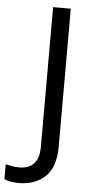

<svg xmlns="http://www.w3.org/2000/svg" viewBox="-138 -749 472 974"><g transform="rotate(5 97.5 -262.0)"><path d="M-4 190Q-28 190 -46 186.5Q-64 183 -78 177V101Q-62 105 -44 108Q-26 111 -6 111Q19 111 41.5 101Q64 91 78 66Q92 41 92 -4V-714H182V-11Q182 92 131 141Q80 190 -4 190Z"/></g></svg>

Font: Noto Sans Modi
Style: Regular
Weight: 400
Designer: Monotype Design Team
Foundry: Monotype Imaging Inc.
Version: Version 2.003; ttfautohint (v1.8.4.7-5d5b)